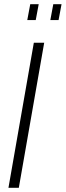

<svg xmlns="http://www.w3.org/2000/svg" viewBox="-20 -888 311 908"><path d="M20 0 140 -686H189L69 0ZM109 -793 123 -868H163L149 -793ZM218 -793 232 -868H271L257 -793Z"/></svg>

Font: Archivo ExtraCondensed Thin
Style: Italic
Weight: 250
Width: 2
Italic angle: -10°
Designer: Hector Gatti
Foundry: Omnibus-Type
Version: Version 2.001